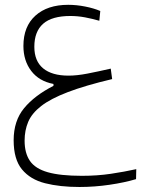

<svg xmlns="http://www.w3.org/2000/svg" viewBox="-20 -471 626 789"><path d="M306.6 297.4Q226.1 297.4 165.3 282Q104.5 266.6 70.3 225.1Q36.1 183.6 36.1 105.5Q36.1 25.4 79.1 -26.6Q122.1 -78.6 199.7 -118.2V-126Q140.6 -137.2 108.4 -179.4Q76.2 -221.7 76.2 -282.2Q76.2 -362.3 125.5 -406.7Q174.8 -451.2 260.3 -451.2Q294.4 -451.2 330.3 -444.1Q366.2 -437 392.1 -425.8L388.2 -385.7Q359.4 -394 329.3 -399.7Q299.3 -405.3 269 -405.3Q193.4 -405.3 157.2 -373.3Q121.1 -341.3 121.1 -278.8Q121.1 -220.2 157.2 -190.2Q193.4 -160.2 261.7 -160.2Q295.9 -160.2 338.9 -168.5Q381.8 -176.8 435.1 -189L440.9 -146Q329.6 -119.6 258.8 -92.5Q188 -65.4 149.4 -35.4Q110.8 -5.4 95.9 29.8Q81.1 64.9 81.1 106.9Q81.1 158.2 103 190.2Q125 222.2 176.5 236.8Q228 251.5 316.4 251.5Q379.9 251.5 435.5 243.2Q491.2 234.9 540 224.1L539.1 265.1Q491.7 279.3 430.2 288.3Q368.7 297.4 306.6 297.4Z"/></svg>

Font: Cascadia Code NF ExtraLight
Style: Regular
Weight: 200
Monospace: yes
Designer: Aaron Bell
Foundry: Saja Typeworks
Version: Version 2404.023; ttfautohint (v1.8.4)